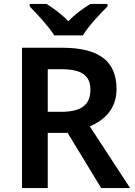

<svg xmlns="http://www.w3.org/2000/svg" viewBox="-20 -957 687 977"><path d="M256 -777H402C428 -822 490 -888 527 -924V-937H440C405 -916 362 -885 328 -849C293 -885 252 -915 217 -937H131V-924C168 -887 228 -822 256 -777ZM297 -714H92V0H223V-281H324L495 0H642L437 -314C508 -344 573 -400 573 -504C573 -645 485 -714 297 -714ZM288 -605C392 -605 440 -576 440 -500C440 -426 397 -388 291 -388H223V-605Z"/></svg>

Font: Noto Sans Balinese SemiBold
Style: Regular
Weight: 600
Designer: Aditya Bayu, David Williams
Foundry: David Williams
Version: Version 2.005